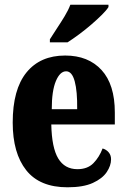

<svg xmlns="http://www.w3.org/2000/svg" viewBox="-20 -786 539 816"><path d="M267 10Q149 10 91.5 -62.5Q34 -135 34 -265Q34 -406 92.5 -478Q151 -550 257 -550Q355 -550 411.5 -488.5Q468 -427 468 -308V-257H198Q200 -158 227.5 -112.5Q255 -67 309 -67Q352 -67 377 -92.5Q402 -118 416 -155Q431 -151 441.5 -139Q452 -127 452 -109Q452 -82 433.5 -54.5Q415 -27 374.5 -8.5Q334 10 267 10ZM308 -322Q309 -398 297.5 -440.5Q286 -483 261 -483Q235 -483 217.5 -441.5Q200 -400 200 -322ZM192 -619Q205 -640 222 -665.5Q239 -691 255 -717.5Q271 -744 279 -766H441V-756Q433 -743 413.5 -723.5Q394 -704 368.5 -682Q343 -660 316 -640Q289 -620 267 -606H192Z"/></svg>

Font: Noto Serif Lao ExtraCondensed Black
Style: Regular
Weight: 900
Width: 2
Designer: Monotype Design Team
Foundry: Monotype Imaging Inc.
Version: Version 2.003; ttfautohint (v1.8.4.7-5d5b)